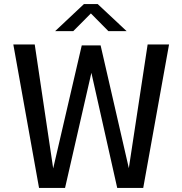

<svg xmlns="http://www.w3.org/2000/svg" viewBox="-20 -917 890 937"><path d="M552 0 425 -566 411.5 -695.5H471L615 -69L606 0ZM170.5 0 45 -700H149.5L243 -72L252.5 0ZM240.5 0 233.5 -69 379 -695.5H438.5L427 -566L297.5 0ZM594 0 605 -72 700.5 -700H805L679 0ZM249 -765 389.5 -897H457L598 -765H509L423.5 -851.5L337.5 -765Z"/></svg>

Font: Trispace Thin
Style: Regular
Weight: 400
Version: Version 1.210